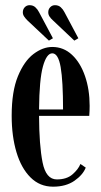

<svg xmlns="http://www.w3.org/2000/svg" viewBox="-20 -709 391 740"><path d="M184.5 10.5Q133.5 10.5 97.8 -25Q62 -60.5 43.5 -122.2Q25 -184 25 -263Q25 -356.5 49 -415Q73 -473.5 109 -500.8Q145 -528 181.5 -528Q225 -528 257.2 -498Q289.5 -468 307.5 -416.2Q325.5 -364.5 325.5 -301Q325.5 -280.5 324 -262.5H130.5Q131 -149.5 144 -83.5Q157 -17.5 199 -17.5Q237 -17.5 259.2 -36.8Q281.5 -56 290 -77L310.5 -63Q299.5 -35 266.8 -12.2Q234 10.5 184.5 10.5ZM181.5 -503.5Q159.5 -503.5 145.5 -453Q131.5 -402.5 130.5 -287H223Q223 -397 213.8 -450.2Q204.5 -503.5 181.5 -503.5ZM266.5 -552.5 184.5 -630Q175.5 -638 170.8 -645.5Q166 -653 166 -661.5Q166 -673.5 173.5 -681.2Q181 -689 192 -689Q205.5 -689 214.2 -681Q223 -673 228.5 -662L282 -561.5ZM168.5 -552.5 86 -630Q77.5 -638.5 72.8 -645.8Q68 -653 68 -661.5Q68 -673.5 75.5 -681.2Q83 -689 94 -689Q107.5 -689 116.2 -681Q125 -673 130.5 -662L184 -561.5Z"/></svg>

Font: Imbue 50pt SemiBold
Style: Regular
Weight: 600
Designer: Tyler Finck
Foundry: Etcetera Type Company
Version: Version 1.102; ttfautohint (v1.8.3)